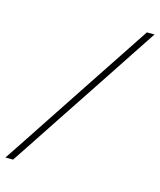

<svg xmlns="http://www.w3.org/2000/svg" viewBox="-120 -791 724 869"><g transform="rotate(15 242.0 -356.5)"><path d="M-12 0Q25 -55.5 59.2 -107.2Q93.5 -159 139 -228L303 -476Q350.5 -547.5 386.2 -601.5Q422 -655.5 460 -713H496Q458 -655.5 422 -601.2Q386 -547 338 -474L175 -228Q129.5 -159 95.2 -107.2Q61 -55.5 24 0Z"/></g></svg>

Font: Commissioner Thin
Style: Italic
Weight: 100
Italic angle: -12°
Designer: Kostas Bartsokas
Foundry: Kostas Bartsokas
Version: Version 1.000; ttfautohint (v1.8.3)